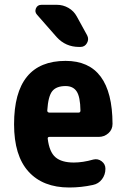

<svg xmlns="http://www.w3.org/2000/svg" viewBox="-20 -790 540 819"><path d="M314.5 -309.6Q323.2 -309.6 323.2 -318.4Q322.3 -377 307.1 -399.9Q292 -422.9 259.8 -422.9Q220.7 -422.9 203.1 -401.4Q185.5 -379.9 181.6 -318.4Q181.6 -310.5 190.4 -309.6ZM259.8 -530.3Q459 -530.3 460 -261.7Q460 -237.3 442.4 -221.7Q424.8 -206.1 401.4 -206.1H191.4Q182.6 -206.1 183.6 -198.2Q190.4 -141.6 216.8 -119.1Q243.2 -96.7 294.9 -96.7Q333 -96.7 377.9 -109.4Q397.5 -114.3 413.6 -102.1Q429.7 -89.8 429.7 -70.3Q429.7 -44.9 415 -25.4Q400.4 -5.9 376 -1Q326.2 9.8 275.4 9.8Q163.1 9.8 101.6 -58.1Q40 -126 40 -259.8Q40 -530.3 259.8 -530.3ZM222.7 -769.5Q249 -769.5 272 -756.3Q294.9 -743.2 307.6 -719.7L351.6 -639.6Q360.4 -623 351.1 -606.4Q341.8 -589.8 323.2 -589.8H317.4Q259.8 -589.8 221.7 -631.8L137.7 -727.5Q127 -739.3 133.3 -754.4Q139.6 -769.5 157.2 -769.5Z"/></svg>

Font: Rounded Mgen+ 1m bold
Style: Bold
Weight: 700
Designer: [Source Han Sans]
Ryoko NISHIZUKA  (kana & ideographs); Paul D. Hunt (Latin, Greek & Cyrillic); Wenlong ZHANG  (bopomofo
Version: Version 1.059.20150602